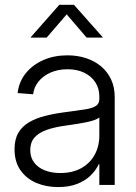

<svg xmlns="http://www.w3.org/2000/svg" viewBox="-20 -758 558 787"><path d="M218.3 8.8Q168.9 8.8 128.4 -8.5Q87.9 -25.9 63.7 -60.5Q39.6 -95.2 39.6 -146Q39.6 -186.5 54.9 -213.1Q70.3 -239.7 98.1 -256.3Q126 -272.9 164.3 -282.7Q202.6 -292.5 248 -298.3Q295.9 -304.7 326.7 -309.3Q357.4 -314 372.3 -323.2Q387.2 -332.5 387.2 -352.5V-361.8Q387.2 -395 371.1 -420.2Q355 -445.3 325.7 -459.7Q296.4 -474.1 256.8 -474.1Q217.8 -474.1 187 -460.4Q156.2 -446.8 137.7 -423.6Q119.1 -400.4 115.7 -371.6L52.2 -376.5Q57.6 -422.9 85.4 -457.5Q113.3 -492.2 157.5 -511.7Q201.7 -531.2 256.3 -531.2Q296.9 -531.2 332.3 -519.8Q367.7 -508.3 394 -486.3Q420.4 -464.4 435.3 -432.6Q450.2 -400.9 450.2 -360.4V0H387.2V-85H384.8Q373.5 -60.5 351.8 -39.1Q330.1 -17.6 296.9 -4.4Q263.7 8.8 218.3 8.8ZM226.6 -48.8Q277.3 -48.8 313.2 -68.8Q349.1 -88.9 368.2 -123.8Q387.2 -158.7 387.2 -203.1V-276.9Q380.4 -270.5 366.2 -265.6Q352.1 -260.7 333 -256.8Q314 -252.9 291.7 -249.5Q269.5 -246.1 246.1 -242.7Q202.6 -236.8 170.7 -225.3Q138.7 -213.9 121.3 -194.1Q104 -174.3 104 -143.1Q104 -112.8 119.9 -91.8Q135.7 -70.8 163.3 -59.8Q190.9 -48.8 226.6 -48.8ZM171.4 -604H106V-605.5L223.1 -738.3H283.2L400.9 -605.5V-604H335L253.4 -699.2Z"/></svg>

Font: Inter 28pt Light
Style: Regular
Weight: 300
Designer: Rasmus Andersson
Foundry: rsms
Version: Version 4.001;git-66647c0bb